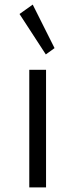

<svg xmlns="http://www.w3.org/2000/svg" viewBox="-20 -816 328 836"><path d="M217.5 -606.5 122.5 -796 65 -755 179.5 -579ZM180.5 0V-512H107.5V0Z"/></svg>

Font: Spartan
Style: Regular
Weight: 400
Designer: Matt Bailey, Mirko Velimirovic
Foundry: Matt Bailey
Version: Version 1.003